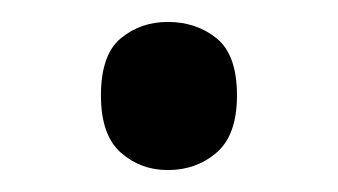

<svg xmlns="http://www.w3.org/2000/svg" viewBox="-20 -440 308 175"><path d="M72 -353Q72 -390 90 -405Q108 -420 133 -420Q159 -420 177.5 -405Q196 -390 196 -353Q196 -317 177.5 -301Q159 -285 133 -285Q108 -285 90 -301Q72 -317 72 -353Z"/></svg>

Font: Noto Sans Tirhuta
Style: Regular
Weight: 400
Designer: Monotype Design Team
Foundry: Monotype Imaging Inc.
Version: Version 2.003; ttfautohint (v1.8.4.7-5d5b)